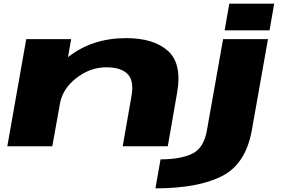

<svg xmlns="http://www.w3.org/2000/svg" viewBox="-20 -800 1544 1050"><path d="M20 0 123.5 -586H369L352 -487.5Q483.5 -591.5 670 -591.5Q821.5 -591.5 899 -521.2Q976.5 -451 948.5 -292.5L897.5 0H651L699 -274Q714 -358.5 677.8 -395.2Q641.5 -432 561.5 -432Q473.5 -432 398 -373.5Q327 -319 309.5 -242L266 0ZM830 230 858 71.5Q966.5 71.5 1030.5 41Q1094.5 10.5 1111.5 -86.5L1200 -586H1445.5L1357.5 -89.5Q1325 96.5 1193.8 163.2Q1062.5 230 830 230ZM1234 -780H1479.5L1454 -634H1208.5Z"/></svg>

Font: Anybody UltraExpanded ExtraBold
Style: Italic
Weight: 800
Width: 9
Italic angle: -10°
Designer: Tyler Finck
Foundry: Etcetera Type Company
Version: Version 1.010; ttfautohint (v1.8.3) -l 8 -r 50 -G 200 -x 14 